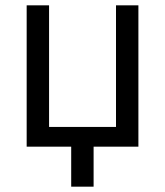

<svg xmlns="http://www.w3.org/2000/svg" viewBox="-20 -550 619 720"><path d="M247 150V0H80V-530H164V-74H415V-530H499V0H331V150Z"/></svg>

Font: Geist
Style: Regular
Weight: 400
Designer: Basement.studio, Andrés Briganti, Mateo Zaragoza
Foundry: Basement.studio, Vercel, Andrés Briganti, Guido Ferreyra, Mateo Zaragoza
Version: Version 1.401